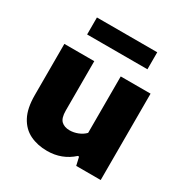

<svg xmlns="http://www.w3.org/2000/svg" viewBox="-176 -905 1015 1056"><g transform="rotate(30 331.5 -377.5)"><path d="M267 9Q205 9 157.2 -14.5Q109.5 -38 82.5 -89Q55.5 -140 55.5 -223V-548.5H245.5V-235Q245.5 -187.5 264.8 -169.2Q284 -151 317.5 -151Q343.5 -151 369.5 -161.2Q395.5 -171.5 413.5 -190V-548.5H603V0H447.5L435.5 -52H428Q360.5 9 267 9ZM138 -656V-764H521V-656Z"/></g></svg>

Font: Encode Sans Semi Expanded ExtraBold
Style: Regular
Weight: 800
Width: 6
Designer: Multiple Designers
Foundry: Impallari Type
Version: Version 3.000; ttfautohint (v1.8.3) -l 8 -r 50 -G 200 -x 14 